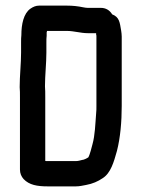

<svg xmlns="http://www.w3.org/2000/svg" viewBox="-20 -657 503 683"><path d="M250 -84H150C144 -84 141 -84 141 -85V-311C141 -326 141 -339 140 -350C140 -389 145 -432 145 -470V-504C145 -515 145 -523 146 -530V-542C147 -543 147 -545 147 -547H218C243 -547 267 -539 292 -539H322V-534C323 -532 323 -530 323 -527V-279C323 -270 323 -262 322 -254C319 -216 318 -176 309 -144C306 -133 300 -107 294 -97C289 -94 278 -88 272 -88C265 -86 257 -84 250 -84ZM50 -347C51 -336 51 -324 51 -311V-54C51 -40 56 -29 64 -20C84 1 112 6 150 6H250C263 6 275 3 286 1C309 -3 329 -12 345 -23C374 -41 385 -81 396 -120C408 -167 413 -224 413 -280V-527C413 -534 412 -541 411 -548C406 -577 405 -596 379 -606C370 -621 356 -629 339 -629H292C287 -629 282 -630 276 -631C257 -635 239 -637 218 -637H119C108 -637 98 -633 88 -626C64 -609 56 -571 56 -532C55 -525 55 -516 55 -506V-470C55 -432 50 -387 50 -347Z"/></svg>

Font: Electronic
Style: Blk
Weight: 900
Version: Version 1.011